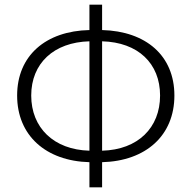

<svg xmlns="http://www.w3.org/2000/svg" viewBox="-20 -774 816 818"><path d="M415 -598C568 -594 662 -504 662 -367C662 -230 568 -136 415 -132ZM361 -132C209 -136 113 -230 113 -367C113 -504 209 -594 361 -598ZM415 -754H361V-646C175 -642 53 -537 53 -367C53 -197 175 -88 361 -83V24H415V-83C602 -88 723 -197 723 -367C723 -537 602 -641 415 -646Z"/></svg>

Font: Noto Sans Japanese Light
Style: Regular
Weight: 300
Designer: Ryoko NISHIZUKA (kana & ideographs); Paul D. Hunt (Latin, Greek & Cyrillic); Wenlong ZHANG (bopomofo); Sandoll Communica
Foundry: Adobe Systems Incorporated
Version: Version 1.000;PS 1;hotconv 1.0.78;makeotf.lib2.5.61930